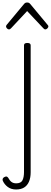

<svg xmlns="http://www.w3.org/2000/svg" viewBox="-86 -857 404 1528"><path d="M42 651Q3 651 -24 631Q-51 611 -64 581Q-67 572 -64 565Q-61 558 -53 553Q-40 546 -33 548Q-26 550 -20 559Q-9 580 5.5 591Q20 602 43 602Q81 602 93 577.5Q105 553 105 513V-496Q105 -506 111.5 -510.5Q118 -515 131 -515Q145 -515 151.5 -510.5Q158 -506 158 -496V514Q158 558 144.5 589Q131 620 105.5 635.5Q80 651 42 651ZM-15 -623Q-23 -623 -30.5 -631Q-38 -639 -38 -647Q-38 -649 -37 -652Q-36 -655 -33 -659L105 -825Q110 -831 115.5 -834Q121 -837 130 -837Q139 -837 144.5 -834Q150 -831 155 -825L293 -659Q297 -655 298 -652Q299 -649 299 -647Q299 -639 291 -631Q283 -623 275 -623Q270 -623 266.5 -625.5Q263 -628 259 -632L130 -769L2 -632Q-2 -628 -6 -625.5Q-10 -623 -15 -623Z"/></svg>

Font: Playwrite CL ExtraLight
Style: Regular
Weight: 200
Designer: Veronika Burian, José Scaglione
Foundry: TypeTogether
Version: Version 1.002